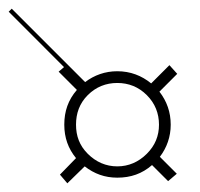

<svg xmlns="http://www.w3.org/2000/svg" viewBox="-103 -602 460 442"><path d="M99 -383C118 -402 141 -411 167 -411C193 -411 216 -402 235 -383C254 -364 263 -341 263 -315C263 -289 254 -267 235 -248C216 -229 193 -219 167 -219C141 -219 118 -229 99 -248C80 -267 72 -289 72 -315C72 -341 80 -364 99 -383ZM93 -413 -76 -582 -83 -575 44.4 -447.5 32 -437 74 -395C54 -372 45 -346 45 -315C45 -285 54 -260 72 -238L35 -200L52 -180L92 -219C114 -202 138 -193 167 -193C198 -193 224 -202 247 -222L284 -185L304 -202L265 -241C281 -262 290 -287 290 -315C290 -344 281 -369 264 -391L305 -432L287 -452L245 -410C223 -428 197 -438 167 -438C139 -438 114 -429 93 -413Z"/></svg>

Font: FoglihtenNo04
Style: Regular
Weight: 500
Designer: gluk (gluksza@wp.pl)
Foundry: gluk (gluksza@wp.pl)
Version: Version 0.70